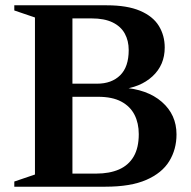

<svg xmlns="http://www.w3.org/2000/svg" viewBox="-20 -705 722 725"><path d="M172.5 -635.5 194 -685H383Q460.5 -685 509 -664.2Q557.5 -643.5 579.8 -607.2Q602 -571 602 -525.5Q602 -459.5 555.8 -416.8Q509.5 -374 433 -367L439 -374.5Q536 -368.5 591.2 -320.2Q646.5 -272 646.5 -197.5Q646.5 -141 619 -96.2Q591.5 -51.5 532.5 -25.8Q473.5 0 378 0H194.5L175.5 -49.5H343.5Q393.5 -49.5 429.5 -65.2Q465.5 -81 484.8 -114Q504 -147 504 -198.5Q504 -240 487.8 -271.8Q471.5 -303.5 437.8 -321.5Q404 -339.5 350.5 -339.5H175L172.5 -389H346.5Q401.5 -389 433.8 -420.8Q466 -452.5 466 -516Q466 -551.5 451 -578.5Q436 -605.5 405 -620.5Q374 -635.5 326 -635.5ZM34 0V-19.5L112 -46V-639L34 -665.5V-685H253.5V0Z"/></svg>

Font: Newsreader 36pt SemiBold
Style: Regular
Weight: 600
Designer: Hugues Gentile
Foundry: Production Type
Version: Version 1.003